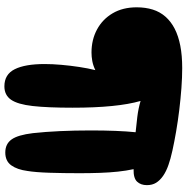

<svg xmlns="http://www.w3.org/2000/svg" viewBox="-8 -774 830 853"><g transform="rotate(90 406.5 -348.0)"><path d="M364 47Q311 47 288 1Q265 -45 265 -132Q265 -166 268.5 -206Q272 -246 278 -285.5Q284 -325 292 -357Q271 -347 251.5 -343.5Q232 -340 214 -340Q157 -340 111.5 -364.5Q66 -389 39.5 -434Q13 -479 13 -541Q13 -580 23 -612Q33 -644 54.5 -668.5Q76 -693 108 -709.5Q140 -726 183.5 -734.5Q227 -743 283 -743Q324 -743 371.5 -739.5Q419 -736 468.5 -730Q518 -724 564.5 -716Q611 -708 649.5 -699.5Q688 -691 713 -682Q742 -672 762 -658Q782 -644 792.5 -627Q803 -610 803 -586Q803 -559 787.5 -542.5Q772 -526 732 -527Q739 -495 743 -457.5Q747 -420 748.5 -377Q750 -334 750 -287Q750 -215 748 -153Q746 -91 740 -55Q734 -10 715 16.5Q696 43 658 43Q620 43 600 15Q580 -13 572 -80Q566 -135 563 -200Q560 -265 560 -337Q560 -396 562 -447Q564 -498 568 -536Q537 -539 500 -543.5Q463 -548 429 -558Q444 -506 451.5 -430.5Q459 -355 459 -256Q459 -145 451.5 -78.5Q444 -12 423.5 17.5Q403 47 364 47Z"/></g></svg>

Font: DynaPuff SemiBold
Style: Regular
Weight: 600
Designer: Toshi Omagari, Jennifer Daniel
Foundry: Google Fonts
Version: Version 2.000